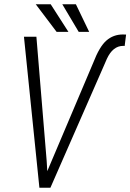

<svg xmlns="http://www.w3.org/2000/svg" viewBox="-20 -884 614 904"><path d="M199.7 -127 202.6 -78.1 418.9 -588.4Q448.2 -664.6 481 -693.1Q513.7 -721.7 558.6 -721.7L573.7 -721.2L566.9 -667.5L562.5 -668Q561.5 -668 560.1 -668Q511.2 -668 482.9 -606.4L470.2 -577.1L217.3 0H165.5L92.8 -710.9H151.4ZM399.9 -733.9H350.6L273.4 -863.8H337.4ZM302.2 -733.9H246.6L148.4 -863.8H218.8Z"/></svg>

Font: MAUL Condensed Light Italic
Style: Light Italic
Weight: 300
Italic angle: -12°
Designer: MAUL
Version: Version 1.0; 2020; ttfautohint (v1.8.3)